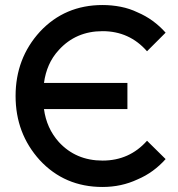

<svg xmlns="http://www.w3.org/2000/svg" viewBox="-20 -732 710 764"><path d="M388 -712Q238 -712 139 -606Q42 -500 42 -350Q42 -201 138 -95Q237 12 388 12Q463 12 527 -18Q560 -32 588 -52.5Q616 -73 639 -99L565 -172Q495 -93 388 -93Q282 -93 214 -167Q165 -222 155 -298H487V-402H155Q160 -440 174.5 -473Q189 -506 214 -533Q282 -608 388 -608Q495 -608 565 -528L639 -602Q616 -628 588 -648.5Q560 -669 527 -683Q496 -698 460.5 -705Q425 -712 388 -712Z"/></svg>

Font: Unageo
Style: Medium
Weight: 500
Designer: Richard Sepsi
Foundry: Richard Sepsi
Version: Version 2.000